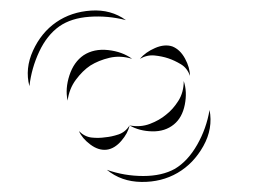

<svg xmlns="http://www.w3.org/2000/svg" viewBox="-20 -864 490 372"><path d="M37 -697Q28 -731 44 -766Q60 -801 89 -821Q118 -841 156.5 -843.5Q195 -846 224 -825Q189 -834 153.5 -831.5Q118 -829 95 -813Q71 -796 56 -764Q41 -732 37 -697ZM251 -750Q262 -763 280.5 -771Q299 -779 314 -774Q329 -768 338.5 -750.5Q348 -733 348 -717Q343 -732 330.5 -739.5Q318 -747 306 -751Q294 -755 279.5 -756.5Q265 -758 251 -750ZM111 -669Q106 -692 114.5 -718Q123 -744 142 -757Q162 -770 189.5 -767Q217 -764 236 -750Q213 -757 192 -752Q171 -747 155 -737Q140 -727 127 -709.5Q114 -692 111 -669ZM336 -707Q343 -686 338 -661Q333 -636 317 -623Q300 -609 275 -609.5Q250 -610 231 -621Q252 -617 270.5 -624Q289 -631 302 -642Q315 -652 325.5 -668.5Q336 -685 336 -707ZM386 -651Q393 -615 374 -581Q355 -547 324 -529Q293 -511 254 -511.5Q215 -512 187 -535Q221 -523 257.5 -523Q294 -523 319 -537Q344 -552 362 -583.5Q380 -615 386 -651ZM231 -621Q228 -606 215 -591Q202 -576 187 -574Q171 -572 155 -584Q139 -596 133 -610Q144 -599 157.5 -597.5Q171 -596 184 -598Q196 -599 209.5 -603.5Q223 -608 231 -621Z"/></svg>

Font: Rubik Puddles
Style: Regular
Weight: 400
Designer: Hubert and Fischer, NaN
Foundry: Hubert and Fischer, NaN
Version: Version 2.200